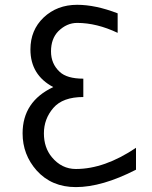

<svg xmlns="http://www.w3.org/2000/svg" viewBox="-20 -762 626 792"><path d="M541 -152.3Q541 -152.3 541 -62Q400.9 9.8 293 9.8Q192.9 9.8 131.3 -58.6Q73.2 -124 73.2 -211.9Q73.2 -343.3 199.7 -402.8Q105.5 -452.6 105.5 -558.1Q105.5 -637.7 159.7 -689.5Q215.3 -742.2 298.3 -742.2Q374 -742.2 465.3 -707V-626.5Q378.9 -667.5 298.3 -667.5Q255.4 -667.5 220.7 -633.3Q190.4 -602.5 190.4 -549.8Q190.4 -499 226.1 -465.8Q255.9 -437.5 323.7 -437.5V-361.8Q238.8 -361.8 200 -316.7Q161.1 -271.5 161.1 -211.9Q161.1 -153.3 193.8 -113.8Q234.4 -64.9 293 -64.9Q411.1 -64.9 541 -152.3Z"/></svg>

Font: Consola Mono
Style: Book
Weight: 400
Monospace: yes
Designer: Wojciech Kalinowski "wmk69" (wmk69@o2.pl)
Foundry: Wojciech Kalinowski "wmk69" (wmk69@o2.pl)
Version: Version 2.1.0